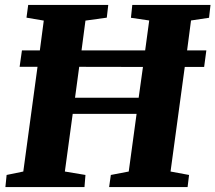

<svg xmlns="http://www.w3.org/2000/svg" viewBox="-20 -763 878 783"><path d="M2 0 7 -49.5 75 -63.5 133 -490.5H60L69.5 -557.5H142.5L158.5 -679L88 -691L95 -743H421.5L415.5 -691L328.5 -679L312.5 -557.5H572L588.5 -679.5L514 -690.5L519.5 -743H838.5L832.5 -690.5L759 -679.5L743 -557.5H821.5L812.5 -490H733.5L675.5 -63.5L751 -49.5L745 0H425L432 -49.5L505 -63.5L537 -298.5H276.5L244.5 -63.5L328.5 -49.5L324.5 0ZM286 -364.5H545.5L563 -490L303 -490.5Z"/></svg>

Font: Merriweather 24pt Black
Style: Italic
Weight: 900
Italic angle: -7.8°
Designer: Eben Sorkin
Foundry: Eben Sorkin
Version: Version 2.101